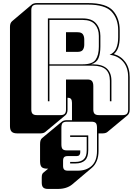

<svg xmlns="http://www.w3.org/2000/svg" viewBox="-20 -750 883 1251"><path d="M450 452Q433 466 409.5 473.5Q386 481 358 481H292Q271 481 261.5 471.5Q252 462 252 440V406Q252 393 255 385.5Q258 378 264 374L294 349H288Q262 349 251.5 338.5Q241 328 241 300V191Q241 175 244 165.5Q247 156 254 150L384 42L383 43Q387 39 395.5 36Q404 33 417 33H449V-80Q449 -96 443 -104.5Q437 -113 421 -113H420V-36Q420 -23 416.5 -14Q413 -5 406 1L276 109Q272 113 263.5 116Q255 119 245 119H91Q67 119 56 108Q45 97 45 73V-575Q45 -588 48.5 -597Q52 -606 59 -612L188 -721Q193 -725 201.5 -727.5Q210 -730 220 -730H553Q672 -730 716 -680.5Q760 -631 760 -553V-507Q760 -470 751 -442.5Q742 -415 722 -398H721Q768 -385 796.5 -346Q825 -307 825 -248V-36Q825 -23 821.5 -14Q818 -5 811 1L681 109Q677 113 668.5 116Q660 119 650 119H622V234Q622 271 610.5 298.5Q599 326 579 343ZM520 -620H302V-331H520Q582 -331 603 -361Q624 -391 624 -446V-516Q624 -562 598.5 -591Q573 -620 520 -620ZM410 -540H485Q511 -540 520 -526.5Q529 -513 529 -493V-459Q529 -439 520 -425.5Q511 -412 485 -412H410ZM302 -90H292V-630H520Q578 -630 606 -597.5Q634 -565 634 -516V-447Q634 -401 622 -371.5Q610 -342 574 -331H585Q646 -331 676 -303.5Q706 -276 706 -224V-90H696V-224Q696 -273 669 -297.5Q642 -322 585 -322H302ZM374 0Q393 0 401.5 -8.5Q410 -17 410 -36V-232H550Q571 -232 579.5 -221.5Q588 -211 588 -189V-36Q588 -17 596.5 -8.5Q605 0 624 0H779Q798 0 806.5 -8.5Q815 -17 815 -36V-248Q815 -311 781.5 -349Q748 -387 694 -393Q725 -406 737.5 -435.5Q750 -465 750 -507V-553Q750 -627 707.5 -673.5Q665 -720 553 -720H220Q201 -720 192.5 -711.5Q184 -703 184 -684V-36Q184 -17 192.5 -8.5Q201 0 220 0ZM487 362Q544 362 578 330Q612 298 612 234V82Q612 60 604 51.5Q596 43 575 43H417Q396 43 388 51.5Q380 60 380 82V191Q380 213 388 221.5Q396 230 417 230H503V243Q503 254 497 260.5Q491 267 480 267H421Q405 267 398 274Q391 281 391 297V331Q391 347 398 354.5Q405 362 421 362ZM555 132V229Q555 275 533.5 295Q512 315 472 315H437V305H472Q508 305 526.5 287Q545 269 545 229V142H437V132Z"/></svg>

Font: Bungee Shade
Style: Regular
Weight: 400
Designer: David Jonathan Ross
Foundry: David Jonathan Ross
Version: Version 1.000;PS 1.0;hotconv 1.0.72;makeotf.lib2.5.5900